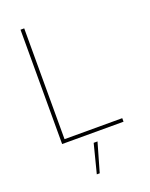

<svg xmlns="http://www.w3.org/2000/svg" viewBox="-175 -818 895 1148"><g transform="rotate(-20 272.5 -243.5)"><path d="M103 0V-727.5H126.5V-22.5H493.7V0ZM235.8 241.2 282.7 57.6H307.1L254.4 241.2Z"/></g></svg>

Font: Inter 20pt Thin
Style: Regular
Weight: 250
Version: Version 4.001;git-66647c0bb